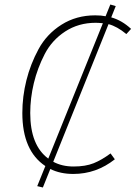

<svg xmlns="http://www.w3.org/2000/svg" viewBox="-20 -761 601 851"><path d="M540 -610Q499 -644 461 -654L216 -44Q255 -23 306 -23Q359 -23 395 -37.5Q431 -52 470 -81L489 -55Q407 10 305 10Q247 10 203 -12L170 70L145 64L181 -25Q79 -93 79 -260Q79 -333 97 -405Q115 -477 151 -543.5Q187 -610 252.5 -651.5Q318 -693 402 -693Q429 -693 448 -689L469 -741L493 -734L473 -684Q520 -671 561 -633ZM194 -58 436 -658Q416 -660 404 -660Q328 -660 269 -621.5Q210 -583 178 -521Q146 -459 130 -392.5Q114 -326 114 -260Q114 -117 194 -58Z"/></svg>

Font: Fira Sans UltraLight
Style: Italic
Weight: 200
Italic angle: -8°
Designer: Carrois Corporate & Edenspiekermann AG
Foundry: Carrois Corporate GbR & Edenspiekermann AG
Version: Version 4.203;PS 004.203;hotconv 1.0.88;makeotf.lib2.5.64775